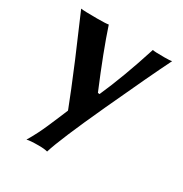

<svg xmlns="http://www.w3.org/2000/svg" viewBox="-157 -553 870 912"><g transform="rotate(30 277.5 -97.5)"><path d="M27.8 -432.1 124 -208C166 -107.7 195.8 -34.3 213.4 12.2L215.8 19L193.4 72.3L168.9 129.4C163.4 142.4 155.5 159.2 145.3 179.7C135 200.2 124.5 219.2 113.8 236.8C124.5 233.6 146 231.9 178.2 231.9C200 231.9 216.3 233.6 227.1 236.8C243.3 183.4 288.2 77.1 361.6 -82.3C435 -241.6 490.1 -358.2 526.9 -432.1C520.3 -430.2 506 -429.2 483.9 -429.2C448.4 -429.2 427.4 -430.2 420.9 -432.1C383.5 -314.3 345.2 -211.6 306.2 -124L296.9 -125C245.4 -247.7 206.2 -350.1 179.2 -432.1C170.4 -430.2 149.4 -429.2 116.2 -429.2C66.7 -429.2 37.3 -430.2 27.8 -432.1Z"/></g></svg>

Font: Linux Biolinum G
Style: Bold
Weight: 700
Designer: Philipp H. Poll
Foundry: Philipp H. Poll
Version: Version 1.1.0